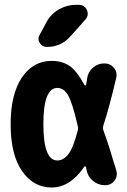

<svg xmlns="http://www.w3.org/2000/svg" viewBox="-20 -790 540 819"><path d="M315.4 -769.5Q340.8 -769.5 350.6 -747.1Q360.4 -724.6 343.8 -706.1L280.3 -634.8Q240.2 -589.8 179.7 -589.8Q160.2 -589.8 149.4 -606.9Q138.7 -624 149.4 -641.6L178.7 -696.3Q197.3 -730.5 231.4 -750Q265.6 -769.5 304.7 -769.5ZM311.5 -233.4Q314.5 -243.2 311.5 -252.9Q289.1 -351.6 270.5 -383.3Q252 -415 224.6 -415Q165 -415 165 -260.3Q165 -105.5 224.6 -105.5Q251 -105.5 272 -132.8Q293 -160.2 311.5 -233.4ZM420.9 -234.4Q442.4 -176.8 475.6 -64.5Q483.4 -40 468.8 -20Q454.1 0 427.7 0Q398.4 0 376 -19Q353.5 -38.1 348.6 -67.4Q347.7 -68.4 347.7 -72.3Q347.7 -76.2 346.7 -77.1Q345.7 -80.1 343.3 -80.6Q340.8 -81.1 339.8 -79.1Q279.3 9.8 200.2 9.8Q123 9.8 74.2 -60.1Q25.4 -129.9 25.4 -259.8Q25.4 -387.7 73.2 -459Q121.1 -530.3 200.2 -530.3Q244.1 -530.3 275.4 -509.8Q306.6 -489.3 340.8 -426.8Q344.7 -423.8 347.7 -428.7Q347.7 -433.6 349.6 -441.9Q351.6 -450.2 351.6 -455.1Q355.5 -483.4 376.5 -501.5Q397.5 -519.5 424.8 -519.5Q450.2 -519.5 465.8 -501Q481.4 -482.4 475.6 -457Q447.3 -335.9 420.9 -254.9Q418 -244.1 420.9 -234.4Z"/></svg>

Font: Rounded-X Mgen+ 1m bold
Style: Bold
Weight: 700
Designer: [Source Han Sans]
Ryoko NISHIZUKA  (kana & ideographs); Paul D. Hunt (Latin, Greek & Cyrillic); Wenlong ZHANG  (bopomofo
Version: Version 1.059.20150602